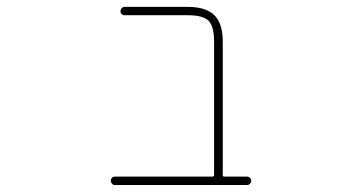

<svg xmlns="http://www.w3.org/2000/svg" viewBox="-20 -564 1040 561"><path d="M315.4 -23.4Q310.5 -23.4 307.1 -27.3Q303.7 -31.2 303.7 -36.1Q303.7 -41 307.1 -44.4Q310.5 -47.9 315.4 -47.9H600.6Q605.5 -47.9 605.5 -52.7V-442.4Q605.5 -486.3 589.8 -502.9Q574.2 -519.5 528.3 -519.5H343.8Q338.9 -519.5 335.4 -522.9Q332 -526.4 332 -531.2Q332 -536.1 335.4 -540Q338.9 -543.9 343.8 -543.9H528.3Q582 -543.9 606.4 -519.5Q630.9 -495.1 630.9 -442.4V-52.7Q630.9 -47.9 634.8 -47.9H702.1Q707 -47.9 710.4 -44.4Q713.9 -41 713.9 -36.1Q713.9 -31.2 710.4 -27.3Q707 -23.4 702.1 -23.4Z"/></svg>

Font: Rounded Mgen+ 1mn thin
Style: Regular
Weight: 100
Designer: [Source Han Sans]
Ryoko NISHIZUKA  (kana & ideographs); Paul D. Hunt (Latin, Greek & Cyrillic); Wenlong ZHANG  (bopomofo
Version: Version 1.059.20150602